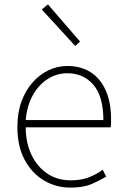

<svg xmlns="http://www.w3.org/2000/svg" viewBox="-20 -840 567 873"><path d="M300 13Q234 13 179 -20Q124 -53 91.5 -114.5Q59 -176 59 -262Q59 -327 77.5 -378Q96 -429 128.5 -465.5Q161 -502 201.5 -521Q242 -540 286 -540Q347 -540 391.5 -512Q436 -484 460.5 -429.5Q485 -375 485 -297Q485 -289 485 -280.5Q485 -272 483 -261H97Q97 -192 122.5 -137.5Q148 -83 194 -51.5Q240 -20 302 -20Q347 -20 382 -33Q417 -46 447 -68L463 -37Q433 -19 396 -3Q359 13 300 13ZM97 -294H450Q450 -401 405 -454Q360 -507 286 -507Q239 -507 198 -481.5Q157 -456 130 -408.5Q103 -361 97 -294ZM322 -631 170 -797 198 -820 344 -651Z"/></svg>

Font: Noto Sans TC Thin Thin
Style: Regular
Weight: 250
Version: Version 2.004-H2;hotconv 1.0.118;makeotfexe 2.5.65603